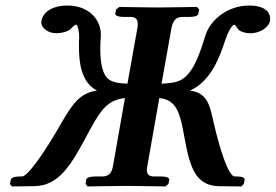

<svg xmlns="http://www.w3.org/2000/svg" viewBox="-20 -672 995 693"><path d="M851 1 860 -8 863 -23C864 -31 852 -35 836 -35H827C808 -35 777.9 -111.2 749 -239C737 -292 728 -337 666 -345C745 -381 775 -473 794 -530C803 -557 818 -583 826 -583C827 -583 833 -577 839 -567C846 -558 865 -552 885 -552C915 -552 950 -571 955 -598V-605C955 -628 936 -652 879 -652C803 -652 739.3 -601.9 721 -543C703 -485 679.9 -409.1 634 -384C614 -373.1 588 -371 563 -370L599 -571C604 -596 614 -611 639 -611H665C683 -611 695 -615 696 -623L699 -638L691 -647C691 -647 584 -645 549 -645C510 -645 411 -647 411 -647L399 -638L396 -623C395 -615 409 -611 425 -611H451C469 -611 477 -603 477 -586C477 -582 477 -577 476 -571L440 -370C417 -371 391 -373 375 -384C348 -402 342 -449 342 -496C342 -512 343 -528 344 -543V-547C344 -604 298 -652 224 -652C162 -652 134 -623 130 -598C129 -596 129 -594 129 -592C129 -569 156 -552 183 -552C203 -552 224 -558 235 -567H234C244 -577 252 -583 254 -583C261 -583 266 -559 266 -533C266 -532 266 -531 265 -530V-506C265 -450 271 -376 330 -345C267 -337 240 -292 208 -239C135 -111 79 -35 59 -35H50C34 -35 20 -31 19 -23L16 -8L23 1L103 0C191 -1.1 234.9 -73.1 292 -180C339 -268 363 -311 431 -318L388 -74C384 -49 374 -35 349 -35H323C305 -35 292.1 -31 291 -23L289 -8L296 1C296 1 403 -1 438 -1C477 -1 577 1 577 1L588 -8L591 -23C592 -31 579 -35 563 -35H537C518 -35 510 -42 510 -60C510 -64 511 -69 512 -74L555 -318C618 -312 630 -263 645 -180C664.3 -73.1 683 -1.1 771 0Z"/></svg>

Font: Linux Libertine O
Style: Bold Italic
Weight: 700
Italic angle: -11.5°
Designer: Philipp H. Poll
Foundry: Philipp H. Poll
Version: Version 4.1.0